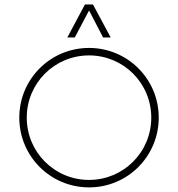

<svg xmlns="http://www.w3.org/2000/svg" viewBox="-20 -813 780 841"><path d="M274.9 -648.9H307.6L370.1 -767.1L431.6 -648.9H464.8L387.2 -793.5H352.1ZM370.1 7.8C539.1 7.8 675.3 -128.4 675.3 -297.9C675.3 -466.8 539.1 -603 370.1 -603C200.7 -603 64.5 -466.8 64.5 -297.9C64.5 -128.4 200.7 7.8 370.1 7.8ZM370.1 -24.9C218.8 -24.9 97.2 -146.5 97.2 -297.9C97.2 -448.7 218.8 -570.3 370.1 -570.3C521 -570.3 642.6 -448.7 642.6 -297.9C642.6 -146.5 521 -24.9 370.1 -24.9Z"/></svg>

Font: Now ExtraLight
Style: Regular
Weight: 200
Designer: Alfredo Marco Pradil
Foundry: Alfredo Marco Pradil
Version: Version 1.200;hotconv 1.0.109;makeotfexe 2.5.65596